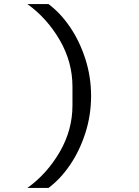

<svg xmlns="http://www.w3.org/2000/svg" viewBox="-20 -780 680 938"><path d="M217 138H114Q210 69 272 -38Q334 -145 334 -265V-357Q334 -477 272 -584Q210 -691 114 -760H217Q275 -717 322 -648Q369 -579 397 -492Q425 -405 425 -311Q425 -217 397 -130Q369 -43 322 26Q275 95 217 138Z"/></svg>

Font: Writer Medium
Style: Regular
Weight: 500
Monospace: yes
Designer: Mike Abbink, Paul van der Laan, Pieter van Rosmalen
Foundry: Bold Monday
Version: Version 2.001 2020